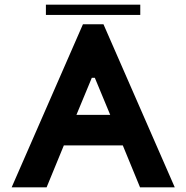

<svg xmlns="http://www.w3.org/2000/svg" viewBox="-20 -804 800 824"><path d="M581 0 507 -180H254L180 0H30L336 -700H424L730 0ZM308 -311H453L387 -470H374ZM177 -740V-784H582V-740Z"/></svg>

Font: Vina Sans
Style: Regular
Weight: 400
Designer: Andree Nguyen
Foundry: Nguyen Type Foundry
Version: Version 1.002; ttfautohint (v1.8.4.7-5d5b);gftools[0.9.28]